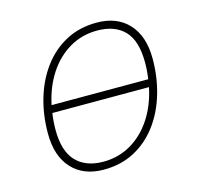

<svg xmlns="http://www.w3.org/2000/svg" viewBox="-86 -635 772 739"><g transform="rotate(-15 300.0 -265.0)"><path d="M241 12Q160 12 114 -38Q68 -88 68 -178Q68 -252 87.5 -317.5Q107 -383 144.5 -433.5Q182 -484 236 -513Q290 -542 359 -542Q440 -542 486 -492Q532 -442 532 -352Q532 -279 512.5 -213Q493 -147 455.5 -96.5Q418 -46 364 -17Q310 12 241 12ZM353 -512Q292 -512 242 -482.5Q192 -453 158 -400.5Q124 -348 110 -280H495Q500 -312 500 -346Q500 -432 462 -472Q424 -512 353 -512ZM247 -18Q308 -18 358 -47.5Q408 -77 442 -129.5Q476 -182 490 -250H105Q100 -218 100 -184Q100 -99 138.5 -58.5Q177 -18 247 -18Z"/></g></svg>

Font: Geist Mono Thin
Style: Italic
Weight: 100
Italic angle: -12°
Monospace: yes
Designer: Basement.studio, Andrés Briganti, Mateo Zaragoza
Foundry: Basement.studio, Vercel, Andrés Briganti, Guido Ferreyra, Mateo Zaragoza
Version: Version 1.500; ttfautohint (v1.8.4.7-5d5b)